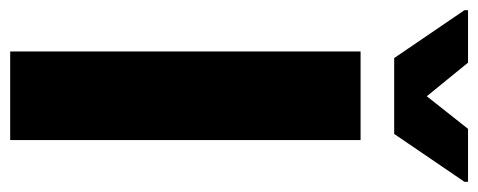

<svg xmlns="http://www.w3.org/2000/svg" viewBox="-311 -638 939 377"><g transform="rotate(90 158.5 -449.5)"><path d="M71 0V-688H245V0ZM84 -754 -10 -892V-899H93L159 -818L223 -899H327V-892L233 -754Z"/></g></svg>

Font: Saira Thin
Style: Bold
Weight: 700
Version: Version 1.101